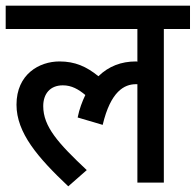

<svg xmlns="http://www.w3.org/2000/svg" viewBox="-20 -642 688 675"><path d="M0 -540H463V-425C461 -426 460 -426 458 -426C406 -426 362 -409 326 -374C284 -408 244 -426 189 -426C118 -426 38 -381 38 -274C38 -175 113 -88 220 13L285 -44C184 -139 132 -197 132 -269C132 -312 156 -342 201 -342C232 -342 256 -328 280 -308C269 -285 259 -259 253 -229L341 -203C369 -321 417 -346 458 -346C459 -346 461 -346 463 -346V0H556V-540H648V-622H0Z"/></svg>

Font: Noto Sans SemiCondensed Medium
Style: Regular
Weight: 500
Width: 4
Designer: Monotype Design Team
Foundry: Monotype Imaging Inc.
Version: Version 2.013